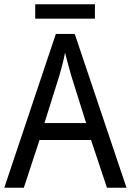

<svg xmlns="http://www.w3.org/2000/svg" viewBox="-20 -874 610 894"><path d="M422 -854H144V-787H422ZM478 0H569L328 -716H240L0 0H91L164 -222H404ZM311 -524 381 -301H187L257 -524C265 -551 276 -592 283 -629C289 -602 305 -547 311 -524Z"/></svg>

Font: Noto Sans Arabic SemCond
Style: Regular
Weight: 400
Width: 4
Designer: Monotype Design Team, Nadine Chahine, Nizar Qandah and Khaled Hosny
Foundry: Monotype Imaging Inc.
Version: Version 2.012